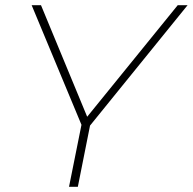

<svg xmlns="http://www.w3.org/2000/svg" viewBox="-20 -720 743 740"><path d="M246 0 294 -239 102 -700H138L316 -270L665 -700H703L327 -236L280 0Z"/></svg>

Font: Montserrat ExtraLight
Style: Italic
Weight: 200
Italic angle: -11.3°
Designer: Julieta Ulanovsky
Foundry: Julieta Ulanovsky
Version: Version 9.000; ttfautohint (v1.8.4.7-5d5b)